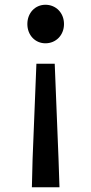

<svg xmlns="http://www.w3.org/2000/svg" viewBox="-20 -584 383 807"><path d="M114 203H230L226 84L210 -316H133L117 84ZM171 -402C215 -402 249 -436 249 -483C249 -530 215 -564 171 -564C128 -564 95 -530 95 -483C95 -436 128 -402 171 -402Z"/></svg>

Font: Source Han Sans KR Medium
Style: Regular
Weight: 500
Designer: Ryoko NISHIZUKA (kana & ideographs); Paul D. Hunt (Latin, Greek & Cyrillic); Wenlong ZHANG (bopomofo); Sandoll Communica
Foundry: Adobe Systems Incorporated
Version: Version 1.001;PS 1.001;hotconv 1.0.78;makeotf.lib2.5.61930